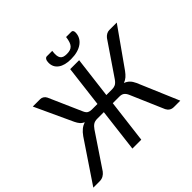

<svg xmlns="http://www.w3.org/2000/svg" viewBox="-194 -1018 1230 1230"><g transform="rotate(-45 421.0 -403.0)"><path d="M0 0ZM154.3 -641.6Q167 -641.6 177.5 -634.5Q188 -627.4 193.8 -615.7L292 -392.6Q300.8 -372.6 312.5 -366.5Q324.2 -360.4 340.3 -360.4H391.6L425.8 -641.6H506.8L472.2 -360.4H524.9Q541 -360.4 554.2 -366.7Q567.4 -373 581.5 -393.1L733.4 -616.2Q742.2 -627.4 754.4 -634.5Q766.6 -641.6 779.8 -641.6H847.7L666 -384.8Q652.3 -366.2 638.7 -354.2Q625 -342.3 606.4 -335.4Q625.5 -328.6 639.4 -314.9Q653.3 -301.3 663.6 -278.3L781.7 0H724.6Q706.1 0 693.8 -8.3Q681.6 -16.6 674.8 -30.3L576.2 -259.3Q567.9 -277.3 556.2 -285.9Q544.4 -294.4 525.4 -294.4H464.4L428.2 0H347.7L383.3 -294.4H322.8Q302.7 -294.4 289.1 -285.9Q275.4 -277.3 262.7 -258.8L109.4 -30.3Q99.1 -16.6 84.5 -8.3Q69.8 0 50.8 0H-6.3L180.7 -278.3Q196.8 -301.3 213.9 -314.9Q231 -328.6 251.5 -335.4Q235.4 -341.8 224.9 -354Q214.4 -366.2 205.6 -384.8L86.9 -641.6ZM479.5 -725.1Q497.1 -725.1 509.8 -729.2Q522.5 -733.4 531 -742.9Q539.6 -752.4 544.7 -767.8Q549.8 -783.2 552.7 -805.7H601.1Q608.9 -805.7 612.5 -799.3Q616.2 -793 616.2 -784.7Q616.2 -761.7 606.4 -743.2Q596.7 -724.6 578.4 -710.9Q560.1 -697.3 533.9 -689.9Q507.8 -682.6 474.6 -682.6Q418.9 -682.6 387.7 -705.1Q356.4 -727.5 356.4 -768.1Q356.4 -785.6 362.5 -795.7Q368.7 -805.7 378.4 -805.7H427.2Q424.3 -783.2 425.5 -767.8Q426.8 -752.4 433.1 -742.9Q439.5 -733.4 450.7 -729.2Q461.9 -725.1 479.5 -725.1Z"/></g></svg>

Font: Carlito
Style: Italic
Weight: 400
Italic angle: -7°
Designer: Lukasz Dziedzic
Foundry: tyPoland Lukasz Dziedzic
Version: Version 1.104